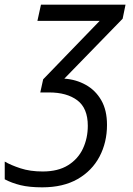

<svg xmlns="http://www.w3.org/2000/svg" viewBox="-88 -555 565 815"><path d="M91.3 240.2Q36.6 240.2 -1 231Q-38.6 221.7 -67.9 206.1V130.9Q-42 146 -1.2 159.4Q39.6 172.9 93.3 172.9Q158.7 172.9 201.2 146.2Q243.7 119.6 264.2 75.4Q284.7 31.2 284.7 -21Q284.7 -95.7 240.2 -129.2Q195.8 -162.6 120.1 -162.6H83L95.2 -218.3L335 -466.3H70.8L85.9 -535.2H444.8L432.6 -475.6L185.1 -221.2Q234.9 -217.8 276.1 -194.8Q317.4 -171.9 341.8 -129.6Q366.2 -87.4 366.2 -24.9Q366.2 49.3 334.5 109.6Q302.7 169.9 241.5 205.1Q180.2 240.2 91.3 240.2Z"/></svg>

Font: Open Sans
Style: Italic
Weight: 400
Italic angle: -12°
Designer: Monotype Design Team
Foundry: Monotype Imaging Inc.
Version: Version 3.000; ttfautohint (v1.8.4)